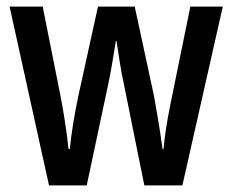

<svg xmlns="http://www.w3.org/2000/svg" viewBox="-20 -560 701 580"><path d="M416 0 354 -307Q347 -339 341.5 -374Q336 -409 332 -436H330Q325 -407 319.5 -372.5Q314 -338 307 -306L242 0H128L9 -540H109L161 -279Q169 -239 176 -194Q183 -149 187 -110H191Q194 -144 201 -186.5Q208 -229 217 -272L276 -540H387L445 -271Q451 -239 458 -196.5Q465 -154 471 -110H474Q476 -135 481.5 -171Q487 -207 495 -246L555 -540H653L531 0Z"/></svg>

Font: Avrile Sans Condensed Medium
Style: Regular
Weight: 500
Width: 3
Designer: Monotype Design Team
Foundry: Monotype Imaging Inc.
Version: Version 2.001;September 10, 2019;FontCreator 11.5.0.2425 64-